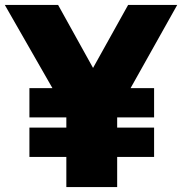

<svg xmlns="http://www.w3.org/2000/svg" viewBox="-54 -760 740 780"><path d="M65.5 -122.5V-241.5H215.5V-283H65.5V-402H159L-34.5 -740H182L324 -484L466.5 -740H666L476.5 -402H572V-283H422V-241.5H572V-122.5H422V0H215.5V-122.5Z"/></svg>

Font: Encode Sans Semi Condensed Black
Style: Regular
Weight: 900
Width: 4
Designer: Multiple Designers
Foundry: Impallari Type
Version: Version 3.000; ttfautohint (v1.8.3) -l 8 -r 50 -G 200 -x 14 